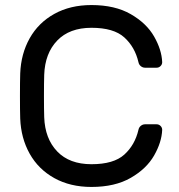

<svg xmlns="http://www.w3.org/2000/svg" viewBox="-20 -730 707 760"><path d="M59 0ZM342 -80Q430 -80 472 -118Q514 -156 528 -216Q530 -226 537.5 -232Q545 -238 554 -238H600Q609 -238 615.5 -231.5Q622 -225 622 -216Q620 -167 590 -114.5Q560 -62 497.5 -26Q435 10 342 10Q258 10 195 -25Q132 -60 97.5 -121.5Q63 -183 60 -261Q59 -291 59 -350Q59 -409 60 -439Q63 -517 97.5 -578.5Q132 -640 195 -675Q258 -710 342 -710Q435 -710 497.5 -674Q560 -638 590 -585.5Q620 -533 622 -484Q622 -475 615.5 -468.5Q609 -462 600 -462H554Q545 -462 537.5 -468Q530 -474 528 -484Q514 -544 472 -582Q430 -620 342 -620Q255 -620 206.5 -569.5Q158 -519 155 -434Q154 -404 154 -350Q154 -296 155 -266Q158 -181 206.5 -130.5Q255 -80 342 -80Z"/></svg>

Font: Hezaedrus
Style: Regular
Weight: 400
Designer: Hubert & Fischer
Foundry: Hubert & Fischer
Version: Version 1.10;September 3, 2019;FontCreator 11.5.0.2425 64-bi